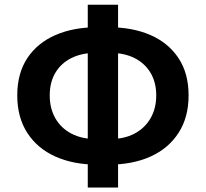

<svg xmlns="http://www.w3.org/2000/svg" viewBox="-20 -786 890 830"><path d="M400.3 -74.3Q297.5 -74.3 219.6 -109.2Q141.7 -144.1 98.1 -211.4Q54.6 -278.7 54.6 -373.6Q54.6 -468.9 98.1 -534.7Q141.7 -600.5 219.6 -634.4Q297.5 -668.3 400.3 -668.3H449.3Q553.1 -668.3 630.6 -634.4Q708.1 -600.5 751.7 -534.7Q795.3 -468.9 795.3 -373.6Q795.3 -278.7 751.7 -211.4Q708.1 -144.1 630.6 -109.2Q553.1 -74.3 449.3 -74.3ZM392.5 -185.1H457.1Q517.1 -185.1 561.4 -208.4Q605.6 -231.7 630.5 -274.3Q655.4 -317 655.4 -373.6Q655.4 -430.4 630.5 -471.7Q605.6 -512.9 561.4 -535.1Q517.1 -557.3 457.1 -557.3H392.5Q333.5 -557.3 288.8 -535.1Q244 -512.9 219.5 -471.7Q195 -430.4 195 -373.6Q195 -317 219.5 -274.3Q244 -231.7 288.8 -208.4Q333.5 -185.1 392.5 -185.1ZM359.4 24.8V-765.6H490.4V24.8Z"/></svg>

Font: Noto Sans TC Thin
Style: Regular
Weight: 100
Designer: Ryoko NISHIZUKA 西塚涼子 (kana, bopomofo & ideographs); Paul D. Hunt (Latin, Greek & Cyrillic); Sandoll Communications 산돌커뮤니
Foundry: Adobe
Version: Version 2.004-H2;hotconv 1.0.118;makeotfexe 2.5.65603